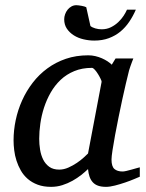

<svg xmlns="http://www.w3.org/2000/svg" viewBox="-20 -707 561 739"><path d="M371.1 -392.1Q371.6 -394.5 367.4 -403.3Q363.3 -412.1 357.4 -421.6Q351.6 -431.2 345 -438.5Q338.4 -445.8 334 -445.8Q295.9 -445.8 265.9 -433.3Q235.8 -420.9 213.4 -399.7Q190.9 -378.4 175 -350.6Q159.2 -322.8 149.4 -292.5Q139.6 -262.2 135.3 -231.4Q130.9 -200.7 130.9 -172.9Q130.9 -151.9 134.3 -130.9Q137.7 -109.9 146.2 -92.8Q154.8 -75.7 169.7 -64.9Q184.6 -54.2 208 -54.2Q225.6 -54.2 243.2 -62Q260.7 -69.8 275.9 -80.1Q291 -90.3 302.2 -100.6Q313.5 -110.8 318.8 -116.2ZM518.1 -26.9Q512.2 -24.4 496.6 -17.8Q481 -11.2 461.7 -4.6Q442.4 2 422.6 7.1Q402.8 12.2 388.2 12.2Q370.1 12.2 357.7 7.8Q345.2 3.4 337.2 -5.4Q329.1 -14.2 324.7 -26.9Q320.3 -39.6 318.8 -56.2Q307.6 -45.4 292.5 -33.4Q277.3 -21.5 259 -11.2Q240.7 -1 220 5.6Q199.2 12.2 176.8 12.2Q147.5 12.2 125.2 3.9Q103 -4.4 86.9 -18.3Q70.8 -32.2 60.3 -50.5Q49.8 -68.8 43.5 -88.6Q37.1 -108.4 34.7 -128.7Q32.2 -148.9 32.2 -167Q32.2 -205.6 40.5 -244.9Q48.8 -284.2 65.2 -320.6Q81.5 -356.9 106 -388.7Q130.4 -420.4 162.4 -443.8Q194.3 -467.3 233.6 -480.7Q272.9 -494.1 319.8 -494.1Q333.5 -494.1 346.9 -491Q360.4 -487.8 372.1 -482.7Q383.8 -477.5 393.6 -471.2Q403.3 -464.8 410.2 -458L424.8 -481.9H493.2Q490.7 -476.1 487.8 -468Q484.9 -460 481.9 -451.7Q479 -443.4 476.8 -436Q474.6 -428.7 474.1 -424.8Q470.7 -411.6 464.4 -385Q458 -358.4 450.9 -325.2Q443.8 -292 436.3 -255.6Q428.7 -219.2 422.9 -186.8Q417 -154.3 413.1 -129.2Q409.2 -104 409.2 -92.8Q409.2 -66.4 420.4 -56.6Q431.6 -46.9 452.1 -46.9Q457 -46.9 466.6 -49.1Q476.1 -51.3 486.3 -54.2Q496.6 -57.1 505.4 -59.6Q514.2 -62 518.1 -63ZM502.9 -669.9Q492.2 -645 477.5 -623.3Q462.9 -601.6 443.4 -585.4Q423.8 -569.3 398.9 -560.1Q374 -550.8 342.8 -550.8Q322.3 -550.8 301.5 -555.7Q280.8 -560.5 264.4 -570.8Q248 -581.1 237.5 -596.4Q227.1 -611.8 227.1 -632.8Q227.1 -642.1 230.5 -651.9Q233.9 -661.6 240 -669.4Q246.1 -677.2 254.9 -682.1Q263.7 -687 273.9 -687Q277.3 -687 282.7 -686.3Q288.1 -685.5 293.9 -684.6Q299.8 -683.6 304.7 -682.1Q309.6 -680.7 312 -679.2L328.1 -606.9Q335 -601.1 346.9 -597.7Q358.9 -594.2 371.1 -594.2Q391.1 -594.2 407.2 -602.3Q423.3 -610.4 435.5 -622.1Q447.8 -633.8 456.1 -646.7Q464.4 -659.7 468.8 -669.9Z"/></svg>

Font: Charis SIL Cyr
Style: Italic
Weight: 400
Italic angle: -11°
Foundry: SIL International
Version: Version 5.000